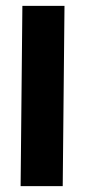

<svg xmlns="http://www.w3.org/2000/svg" viewBox="-20 -632 289 652"><path d="M193 0H50L56 -612H199Z"/></svg>

Font: Covid19
Style: Regular
Weight: 400
Designer: Peter Wiegel
Foundry: (c) CAT - Ing. Peter Wiegel.  for Rudolf Maass + Partner GmbH
Version: Version 001.000